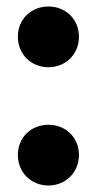

<svg xmlns="http://www.w3.org/2000/svg" viewBox="-20 -564 298 591"><path d="M129 -357C181 -357 223 -396 223 -451C223 -506 181 -544 129 -544C77 -544 35 -506 35 -451C35 -396 77 -357 129 -357ZM129 7C181 7 223 -32 223 -87C223 -142 181 -180 129 -180C77 -180 35 -142 35 -87C35 -32 77 7 129 7Z"/></svg>

Font: Montserrat-Alt1
Style: Bold
Weight: 700
Designer: Differentunic
Foundry: Differentunic
Version: Version 7.222